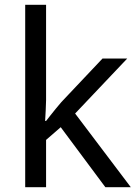

<svg xmlns="http://www.w3.org/2000/svg" viewBox="-20 -780 574 800"><path d="M172 -363Q172 -347 170.5 -321Q169 -295 168 -276H172Q178 -284 190 -299Q202 -314 214.5 -329.5Q227 -345 236 -355L407 -536H510L293 -307L525 0H419L233 -250L172 -197V0H85V-760H172Z"/></svg>

Font: ukorean05
Style: Book
Weight: 400
Designer: Jelle Bosma - Monotype Design Team
Foundry: Monotype Imaging Inc.
Version: Version 2.003